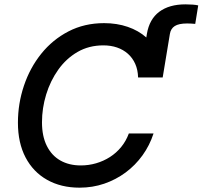

<svg xmlns="http://www.w3.org/2000/svg" viewBox="-20 -843 921 873"><path d="M615.7 -490.7 647.9 -689Q659.2 -755.9 704.3 -789.6Q749.5 -823.2 823.2 -823.2Q841.3 -823.2 856.4 -822Q871.6 -820.8 881.3 -818.4L867.7 -734.4Q858.9 -735.4 848.9 -735.8Q838.9 -736.3 831.1 -736.3Q793 -736.3 774.7 -724.6Q756.3 -712.9 752.4 -688.5L719.7 -490.7ZM341.8 10.3Q257.3 10.3 194.1 -25.4Q130.9 -61 96.2 -127.2Q61.5 -193.4 61.5 -285.2Q61.5 -372.1 88.9 -453.4Q116.2 -534.7 167.5 -598.6Q218.8 -662.6 291.3 -700.2Q363.8 -737.8 453.1 -737.8Q511.7 -737.8 560.8 -720.9Q609.9 -704.1 645.5 -672.4Q681.2 -640.6 700.4 -595Q719.7 -549.3 719.7 -490.7H607.9Q606.9 -525.9 594.7 -553Q582.5 -580.1 561.5 -598.6Q540.5 -617.2 512.2 -627Q483.9 -636.7 450.2 -636.7Q384.3 -636.7 332.5 -606.7Q280.8 -576.7 244.9 -526.1Q209 -475.6 189.9 -413.3Q170.9 -351.1 170.9 -287.1Q170.9 -223.6 192.9 -179.7Q214.8 -135.7 254.4 -113.3Q293.9 -90.8 347.2 -90.8Q383.3 -90.8 417 -100.6Q450.7 -110.4 479.7 -128.9Q508.8 -147.5 531 -174.6Q553.2 -201.7 565.9 -236.3H678.2Q660.6 -182.1 628.2 -137Q595.7 -91.8 551.3 -58.8Q506.8 -25.9 453.9 -7.8Q400.9 10.3 341.8 10.3Z"/></svg>

Font: Inter 17pt Medium
Style: Italic
Weight: 500
Italic angle: -9.3988°
Version: Version 4.001;git-66647c0bb